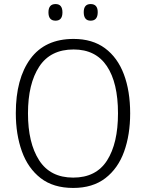

<svg xmlns="http://www.w3.org/2000/svg" viewBox="-20 -983 721 947"><path d="M622 -424Q622 -318 592 -235Q562 -152 499.5 -104Q437 -56 341 -56Q243 -56 180.5 -104.5Q118 -153 88 -236.5Q58 -320 58 -425Q58 -595 130 -693Q202 -791 343 -791Q436 -791 498 -745Q560 -699 591 -616.5Q622 -534 622 -424ZM118 -424Q118 -278 173 -192.5Q228 -107 341 -107Q454 -107 508 -191.5Q562 -276 562 -424Q562 -575 507 -657Q452 -739 343 -739Q229 -739 173.5 -654.5Q118 -570 118 -424ZM219 -922Q219 -963 254 -963Q288 -963 288 -922Q288 -881 254 -881Q219 -881 219 -922ZM393 -923Q393 -963 427 -963Q462 -963 462 -923Q462 -881 427 -881Q393 -881 393 -923Z"/></svg>

Font: Noto Sans Malayalam UI SemiCondensed Light
Style: Regular
Weight: 300
Width: 4
Designer: Jelle Bosma - Monotype Design Team
Foundry: Monotype Imaging Inc.
Version: Version 2.104; ttfautohint (v1.8.4.7-5d5b)